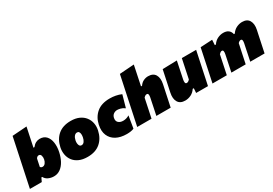

<svg xmlns="http://www.w3.org/2000/svg" viewBox="13 -1657 3663 2580"><g transform="rotate(-30 1844.0 -367.0)"><path d="M348 16Q304 16 264 -2.2Q224 -20.5 206 -57H193L166 0H-18Q-7 -51.5 3.2 -100.5Q13.5 -149.5 27 -213L86 -492.5Q99 -553.5 111.2 -611.8Q123.5 -670 137 -734L362 -750Q350 -693 336.5 -629Q323 -565 308 -493.5L300 -456H316Q341 -488.5 369.8 -503.2Q398.5 -518 430 -518Q495 -518 531.2 -478.2Q567.5 -438.5 576.8 -373.2Q586 -308 570 -232Q555 -161.5 525 -105.5Q495 -49.5 450.5 -16.8Q406 16 348 16ZM279 -172Q304.5 -172 322 -194Q339.5 -216 346 -248Q352 -277.5 344 -305.2Q336 -333 311 -333Q284 -333 269 -305L245 -190Q256 -172 279 -172Z M872 16Q794.5 16 740.2 -8.8Q686 -33.5 654.8 -75.2Q623.5 -117 614 -170Q604.5 -223 616 -279Q640 -391.5 714.5 -454.8Q789 -518 912 -518Q987 -518 1040.8 -493.5Q1094.5 -469 1127 -427.2Q1159.5 -385.5 1169.8 -333Q1180 -280.5 1168 -224Q1144 -111.5 1069.2 -47.8Q994.5 16 872 16ZM878 -161Q904.5 -161 921.5 -185.2Q938.5 -209.5 945 -243Q950 -267 948.8 -289.5Q947.5 -312 938 -326.5Q928.5 -341 909 -341Q883 -341 864.8 -318.5Q846.5 -296 839 -259Q831 -220 841 -190.5Q851 -161 878 -161Z M1481 13Q1384.5 13 1318 -23Q1251.5 -59 1223.5 -125.5Q1195.5 -192 1215 -284Q1237.5 -390 1312.8 -453.5Q1388 -517 1517 -517Q1563.5 -517 1608.2 -508.5Q1653 -500 1694 -482L1641 -294Q1604.5 -319.5 1574.8 -326.2Q1545 -333 1527 -333Q1496.5 -333 1471.5 -316Q1446.5 -299 1438 -265Q1427 -217 1453.8 -191.5Q1480.5 -166 1527 -166Q1579 -166 1623 -194L1592 -6Q1572 3.5 1543.5 8.2Q1515 13 1481 13Z M1647 0Q1658 -51.5 1668.2 -100.5Q1678.5 -149.5 1692 -213L1751 -493Q1764 -552.5 1776.2 -611.5Q1788.5 -670.5 1802 -734L2027 -750Q2015 -692.5 2001.8 -628.8Q1988.5 -565 1973.5 -493L1964 -447H1980Q2005 -484 2040.2 -501Q2075.5 -518 2112 -518Q2191 -518 2222 -464.8Q2253 -411.5 2235 -326Q2230.5 -304.5 2224 -273.5Q2217.5 -242.5 2211 -213Q2198 -150.5 2187.5 -101.2Q2177 -52 2166 0H1944Q1955 -52 1964.8 -99.5Q1974.5 -147 1985.5 -200L1997 -255Q2002.5 -280.5 1999.2 -299.2Q1996 -318 1977 -318Q1963.5 -318 1952.5 -311Q1941.5 -304 1930 -291L1911 -200Q1900 -147 1890 -99.5Q1880 -52 1869 0Z M2386 16Q2307.5 16 2276.2 -37.2Q2245 -90.5 2263 -176Q2267.5 -198 2272.2 -220.8Q2277 -243.5 2283.5 -273Q2299.5 -347.5 2310.2 -399Q2321 -450.5 2332 -502L2555 -508Q2544.5 -457 2534 -406.2Q2523.5 -355.5 2512.5 -302L2500 -242Q2495 -216.5 2498.2 -197.8Q2501.5 -179 2520 -179Q2533.5 -179 2544.8 -186.2Q2556 -193.5 2567 -206L2587 -302Q2598.5 -355.5 2608.2 -403Q2618 -450.5 2629 -502H2851Q2840 -450.5 2829.2 -399Q2818.5 -347.5 2802.5 -272.5L2790 -213Q2777 -151 2766.5 -101.5Q2756 -52 2745 0H2561L2566 -71H2549Q2519 -26 2475.5 -5Q2432 16 2386 16Z M2815 0Q2826 -52 2836.2 -100.8Q2846.5 -149.5 2860 -213L2870.5 -263Q2883 -322.5 2895.5 -381.2Q2908 -440 2921 -502L3105 -512L3100 -431H3117Q3147 -476 3190.5 -497Q3234 -518 3278 -518Q3376.5 -518 3396 -431H3410Q3440 -476 3483.5 -497Q3527 -518 3571 -518Q3648.5 -518 3679.2 -464.8Q3710 -411.5 3692 -326Q3687.5 -304.5 3680.8 -273.5Q3674 -242.5 3668 -213Q3654.5 -149.5 3644.2 -100.5Q3634 -51.5 3623 0H3401Q3412 -52 3421.8 -99Q3431.5 -146 3442.5 -200L3454 -255Q3459.5 -280.5 3456.5 -299.2Q3453.5 -318 3436 -318Q3415 -318 3392 -293.5Q3388 -274.5 3383.8 -253.8Q3379.5 -233 3375 -213Q3361.5 -149.5 3351.2 -100.5Q3341 -51.5 3330 0H3108Q3119 -52 3128.8 -99.5Q3138.5 -147 3149.5 -200L3161 -255Q3166.5 -280.5 3163.5 -299.2Q3160.5 -318 3143 -318Q3131 -318 3120.2 -311Q3109.5 -304 3098 -291L3079 -200Q3068 -147 3058 -99.5Q3048 -52 3037 0Z"/></g></svg>

Font: Commissioner Black
Style: Italic
Weight: 900
Italic angle: -12°
Designer: Kostas Bartsokas
Foundry: Kostas Bartsokas
Version: Version 1.000; ttfautohint (v1.8.3)